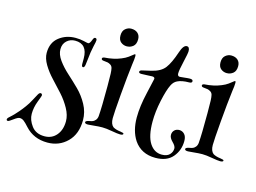

<svg xmlns="http://www.w3.org/2000/svg" viewBox="-129 -986 1726 1294"><g transform="rotate(15 734.0 -339.0)"><path d="M292 -626Q323 -626 350 -619.5Q377 -613 382 -613Q393 -613 404 -643Q410 -660 419 -660Q431 -660 431 -646Q431 -640 429 -630.5Q427 -621 422.5 -601.5Q418 -582 414 -557Q410 -530 407.5 -503Q405 -476 403 -467Q400 -448 390 -448Q380 -448 380 -468V-506Q380 -607 294 -607Q260 -607 236 -585Q212 -563 212 -526Q212 -489 240 -450.5Q268 -412 308 -376Q348 -340 387.5 -301Q427 -262 455 -210.5Q483 -159 483 -103Q483 -6 427 49.5Q371 105 289 105Q193 105 133 39Q110 13 96.5 3Q83 -7 68 -7Q55 -7 28.5 13Q2 33 -5 33Q-15 33 -15 24Q-15 18 -8 11L4 0Q15 -10 25.5 -20.5Q36 -31 53.5 -51.5Q71 -72 87 -94Q105 -118 120.5 -148Q136 -178 144 -191.5Q152 -205 160 -205Q172 -205 172 -191Q172 -188 155 -143.5Q138 -99 138 -55Q138 -13 168.5 28Q199 69 259 69Q311 69 342.5 31.5Q374 -6 374 -66Q374 -108 349 -153.5Q324 -199 288 -239Q252 -279 215.5 -317.5Q179 -356 154 -398Q129 -440 129 -478Q129 -550 177.5 -588Q226 -626 292 -626Z M638 -783Q667 -783 684 -767.5Q701 -752 701 -725Q701 -691 682 -675.5Q663 -660 638 -660Q615 -660 597 -674.5Q579 -689 579 -720Q579 -752 597.5 -767.5Q616 -783 638 -783ZM707 -623Q712 -623 712 -612Q712 -590 706 -552Q695 -464 684 -334Q673 -204 673 -168Q673 -127 694 -110Q713 -98 747 -94Q770 -91 770 -85Q770 -75 749 -75Q731 -75 689.5 -82.5Q648 -90 622 -90Q596 -90 564.5 -86.5Q533 -83 522 -83Q500 -83 500 -94Q500 -103 523 -108Q540 -111 549 -114.5Q558 -118 567 -128.5Q576 -139 578 -156Q583 -216 583 -366Q583 -442 582 -453Q581 -478 577.5 -492Q574 -506 563 -513Q552 -520 542.5 -522Q533 -524 510 -526Q498 -528 498 -537Q498 -546 513 -548Q577 -552 627 -573Q652 -583 670 -596Q688 -609 696 -616Q704 -623 707 -623Z M777 -529Q785 -531 842 -544Q906 -559 934 -596Q962 -633 988 -711Q1006 -766 1030 -766Q1050 -766 1050 -736Q1050 -720 1035.5 -658.5Q1021 -597 1021 -574Q1021 -554 1037 -554Q1044 -554 1069 -557Q1094 -560 1107 -560Q1128 -560 1128 -547Q1128 -534 1108 -534Q1057 -534 1027 -519Q1004 -508 991 -481Q972 -443 955 -363.5Q938 -284 938 -215Q938 -115 970 -65.5Q1002 -16 1055 -16Q1091 -16 1109 -34.5Q1127 -53 1127 -78Q1127 -95 1104 -117.5Q1081 -140 1081 -161Q1081 -181 1094 -194Q1107 -207 1128 -207Q1149 -207 1164 -191Q1179 -175 1179 -144Q1179 -79 1139 -31.5Q1099 16 1019 16Q920 16 869 -59Q828 -122 828 -215Q828 -293 851.5 -392.5Q875 -492 875 -496Q875 -509 857 -509Q852 -509 824.5 -507.5Q797 -506 782 -506Q764 -506 764 -516Q764 -525 777 -529Z M1336 -783Q1365 -783 1382 -767.5Q1399 -752 1399 -725Q1399 -691 1380 -675.5Q1361 -660 1336 -660Q1313 -660 1295 -674.5Q1277 -689 1277 -720Q1277 -752 1295.5 -767.5Q1314 -783 1336 -783ZM1405 -623Q1410 -623 1410 -612Q1410 -590 1404 -552Q1393 -464 1382 -334Q1371 -204 1371 -168Q1371 -127 1392 -110Q1411 -98 1445 -94Q1468 -91 1468 -85Q1468 -75 1447 -75Q1429 -75 1387.5 -82.5Q1346 -90 1320 -90Q1294 -90 1262.5 -86.5Q1231 -83 1220 -83Q1198 -83 1198 -94Q1198 -103 1221 -108Q1238 -111 1247 -114.5Q1256 -118 1265 -128.5Q1274 -139 1276 -156Q1281 -216 1281 -366Q1281 -442 1280 -453Q1279 -478 1275.5 -492Q1272 -506 1261 -513Q1250 -520 1240.5 -522Q1231 -524 1208 -526Q1196 -528 1196 -537Q1196 -546 1211 -548Q1275 -552 1325 -573Q1350 -583 1368 -596Q1386 -609 1394 -616Q1402 -623 1405 -623Z"/></g></svg>

Font: Henny Penny
Style: Regular
Weight: 400
Designer: Olga Umpeleva
Foundry: Brownfox
Version: Version 1.001